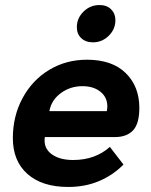

<svg xmlns="http://www.w3.org/2000/svg" viewBox="-20 -732 600 762"><path d="M31 -184Q31 -271 69.5 -342.5Q108 -414 175 -454.5Q242 -495 325 -495Q425 -495 479 -442Q533 -389 533 -304Q533 -241 508 -214.5Q483 -188 436 -188H158Q157 -183 157 -174Q157 -139 188 -118Q219 -97 270 -97Q358 -97 416 -149L470 -79Q429 -37 373.5 -13.5Q318 10 251 10Q147 10 89 -41.5Q31 -93 31 -184ZM404 -291Q406 -303 406 -309Q406 -346 378.5 -368Q351 -390 307 -390Q259 -390 221.5 -362.5Q184 -335 176 -291ZM285 -624Q285 -660 311.5 -686Q338 -712 375 -712Q404 -712 421 -695Q438 -678 438 -652Q438 -616 411.5 -590Q385 -564 349 -564Q320 -564 302.5 -580.5Q285 -597 285 -624Z"/></svg>

Font: Niramit
Style: Bold Italic
Weight: 700
Italic angle: -10°
Designer: Katatrad Aksorn Co.,Ltd.
Foundry: Cadson Demak Co.,Ltd.
Version: Version 1.001; ttfautohint (v1.6)